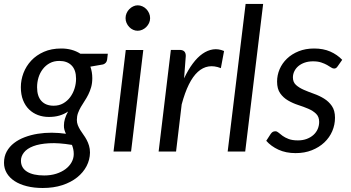

<svg xmlns="http://www.w3.org/2000/svg" viewBox="-48 -756 1749 958"><path d="M412.5 -366Q412.5 -341 406.8 -321Q401 -301 392.5 -284Q384 -267 374 -252Q364 -237 355.5 -222.2Q347 -207.5 341.2 -191.8Q335.5 -176 335.5 -157.5Q335.5 -144 340.2 -131.8Q345 -119.5 352.2 -107.8Q359.5 -96 368.2 -84Q377 -72 384.2 -58.5Q391.5 -45 396.2 -29.2Q401 -13.5 401 5.5Q400.5 41 384 72.8Q367.5 104.5 337 129Q306.5 153.5 263 167.8Q219.5 182 165 182Q121.5 182 85.8 173Q50 164 24.8 147.5Q-0.5 131 -14.2 107.8Q-28 84.5 -28 56.5Q-28 24.5 -14.5 0Q-1 -24.5 22 -42.2Q45 -60 75.5 -71.5Q106 -83 140.2 -88.5Q174.5 -94 210.5 -93.8Q246.5 -93.5 281 -88.5Q276.5 -98 273.5 -108.2Q270.5 -118.5 271 -130.5Q271 -146 275.8 -162.5Q280.5 -179 291.5 -199.5Q272.5 -186.5 249 -179.5Q225.5 -172.5 195.5 -172.5Q166.5 -172.5 141.2 -182Q116 -191.5 97 -210Q78 -228.5 67 -256.2Q56 -284 56 -321Q56 -357 69.2 -391.8Q82.5 -426.5 108 -453.8Q133.5 -481 171 -497.5Q208.5 -514 257.5 -514Q312.5 -514 353 -488H490L486.5 -458.5Q484 -440.5 466.5 -434.5L403 -423.5Q407.5 -410.5 410 -396.2Q412.5 -382 412.5 -366ZM219.5 -228.5Q246.5 -228.5 267.2 -240.2Q288 -252 302.2 -271.2Q316.5 -290.5 324 -314.5Q331.5 -338.5 331.5 -363Q331.5 -407 309.2 -429.5Q287 -452 248 -452Q221 -452 200.5 -441Q180 -430 165.8 -411.5Q151.5 -393 144.2 -369.5Q137 -346 137 -320.5Q137 -275.5 158.8 -252Q180.5 -228.5 219.5 -228.5ZM320 12.5Q320 -0.5 317.5 -11.8Q315 -23 311 -33Q245 -44 197 -41.2Q149 -38.5 117.8 -26.5Q86.5 -14.5 71.5 4.8Q56.5 24 56.5 45.5Q56.5 81.5 86.8 100.5Q117 119.5 172.5 119.5Q205.5 119.5 232.8 110.8Q260 102 279.2 87.5Q298.5 73 309.2 53.5Q320 34 320 12.5Z M667 -506.5 606 0H518.5L579.5 -506.5ZM701 -665.5Q701 -652.5 695.8 -641.2Q690.5 -630 681.8 -621.2Q673 -612.5 661.8 -607.5Q650.5 -602.5 638.5 -602.5Q627 -602.5 616 -607.5Q605 -612.5 596.8 -621.2Q588.5 -630 583.5 -641.2Q578.5 -652.5 578.5 -665.5Q578.5 -678.5 583.5 -690Q588.5 -701.5 597 -710.2Q605.5 -719 616.5 -724.2Q627.5 -729.5 639 -729.5Q651 -729.5 662.2 -724.5Q673.5 -719.5 682 -710.8Q690.5 -702 695.8 -690.2Q701 -678.5 701 -665.5Z M743.5 0 804.5 -507H848.5Q879 -507 879 -477L870.5 -365Q890.5 -407.5 913.8 -438.8Q937 -470 962.5 -487.8Q988 -505.5 1015 -509.5Q1042 -513.5 1070 -501.5L1054 -416Q988.5 -442 939.2 -397.5Q890 -353 858.5 -235L830.5 0Z M1088 0 1177.5 -736.5H1265L1175.5 0Z M1637 -425.5Q1633 -419.5 1629 -416.8Q1625 -414 1619 -414Q1612 -414 1603.8 -419.5Q1595.5 -425 1583.8 -431.8Q1572 -438.5 1555 -444.2Q1538 -450 1514 -450Q1491.5 -450 1473 -443.8Q1454.5 -437.5 1441.2 -426.5Q1428 -415.5 1420.8 -400.8Q1413.5 -386 1413.5 -369.5Q1413.5 -346 1429 -332Q1444.5 -318 1468 -307.8Q1491.5 -297.5 1518.5 -288Q1545.5 -278.5 1569 -264Q1592.5 -249.5 1608 -227Q1623.5 -204.5 1623.5 -168.5Q1623.5 -133.5 1609.8 -101.5Q1596 -69.5 1570.2 -45.2Q1544.5 -21 1508.2 -6.5Q1472 8 1427 8Q1378.5 8 1341.2 -9.2Q1304 -26.5 1280.5 -53.5L1302.5 -87.5Q1307 -94 1312.2 -97.5Q1317.5 -101 1326 -101Q1334 -101 1342 -94Q1350 -87 1362 -78.2Q1374 -69.5 1392.2 -62.5Q1410.5 -55.5 1438.5 -55.5Q1463 -55.5 1482.8 -63Q1502.5 -70.5 1516.2 -83Q1530 -95.5 1537.2 -112.2Q1544.5 -129 1544.5 -148Q1544.5 -173.5 1529 -188.5Q1513.5 -203.5 1490 -213.5Q1466.5 -223.5 1439.5 -232.2Q1412.5 -241 1389 -254.8Q1365.5 -268.5 1350 -290.5Q1334.5 -312.5 1334.5 -349Q1334.5 -381 1347.2 -410.8Q1360 -440.5 1384 -463.5Q1408 -486.5 1442.2 -500.2Q1476.5 -514 1519.5 -514Q1565 -514 1599.8 -498.8Q1634.5 -483.5 1659.5 -457.5Z"/></svg>

Font: Lato
Style: Italic
Weight: 400
Italic angle: -7°
Designer: Lukasz Dziedzic
Foundry: tyPoland Lukasz Dziedzic
Version: Version 2.007; 2014-02-27